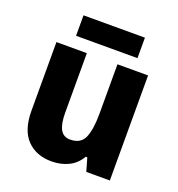

<svg xmlns="http://www.w3.org/2000/svg" viewBox="-132 -826 872 943"><g transform="rotate(20 304.0 -354.0)"><path d="M543 -549V0H420L400 -69H392Q368 -28 328.5 -9Q289 10 241 10Q160 10 112 -40Q64 -90 64 -191V-549H223V-238Q223 -180 239 -151Q255 -122 290 -122Q346 -122 364.5 -165.5Q383 -209 383 -290V-549ZM465 -718V-611H144V-718Z"/></g></svg>

Font: Noto Sans SemiCondensed ExtraBold
Style: Regular
Weight: 800
Width: 4
Designer: Monotype Design Team
Foundry: Monotype Imaging Inc.
Version: Version 2.013; ttfautohint (v1.8.4.7-5d5b)